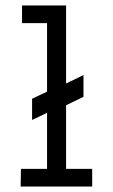

<svg xmlns="http://www.w3.org/2000/svg" viewBox="-20 -686 415 706"><path d="M56 0 57 -65H153V-271L98 -245V-323L153 -349V-601H61V-666H223V-379L287 -410V-330L223 -299V-65H319V0Z"/></svg>

Font: Inconsolata Condensed Medium
Style: Regular
Weight: 500
Width: 3
Monospace: yes
Designer: Raph Levien, Cyreal, Brenton Simpson
Foundry: Raph Levien, Cyreal, Google
Version: Version 3.100; ttfautohint (v1.8.4.7-5d5b)